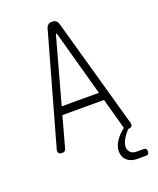

<svg xmlns="http://www.w3.org/2000/svg" viewBox="-167 -840 935 1135"><g transform="rotate(-20 300.0 -272.5)"><path d="M484 -7 431 -200H169L116 -7Q114 1 108.5 5.5Q103 10 92 10Q77 10 70.5 2Q64 -6 69 -23L262 -711Q266 -725 275.5 -732.5Q285 -740 300 -740Q315 -740 324.5 -732.5Q334 -725 338 -711L531 -23Q536 -6 529.5 2Q523 10 508 10H507Q486 32 473 54Q456 82 456 103Q456 126 469.5 139.5Q483 153 507 153H550Q561 153 566 158Q571 163 571 174Q571 185 566 190Q561 195 550 195H498Q457 195 433 173.5Q409 152 409 115Q409 84 431 51Q451 21 485 -5Q484 -6 484 -7ZM183 -250H417L304 -660Q303 -665 300.5 -665Q298 -665 296 -660Z"/></g></svg>

Font: Maple Mono Thin
Style: Regular
Weight: 250
Monospace: yes
Designer: subframe7536
Version: Version 7.000